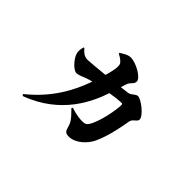

<svg xmlns="http://www.w3.org/2000/svg" viewBox="-118 -890 1236 1236"><g transform="rotate(45 500.0 -272.0)"><path d="M443 -105C496 -53 506 -33 513 -8C522 25 528 37 561 37C622 37 679 -20 702 -69C740 -149 761 -270 766 -303C771 -337 806 -340 806 -364C806 -397 722 -463 692 -463C672 -463 656 -436 634 -433L573 -425L584 -461C595 -495 620 -495 620 -525C620 -555 536 -606 483 -606C456 -606 430 -587 410 -575L411 -569C428 -560 443 -551 456 -537C464 -529 466 -520 466 -503C466 -483 458 -448 447 -411C374 -404 312 -398 298 -398C267 -398 250 -413 228 -438L222 -436C215 -408 213 -391 222 -369C235 -336 279 -287 306 -287C328 -287 351 -300 374 -308C388 -313 403 -318 418 -321C375 -199 304 -65 159 51L166 62C427 -34 512 -240 548 -346C586 -352 622 -357 649 -357C654 -357 657 -355 657 -347C657 -299 632 -166 595 -112C586 -100 578 -95 560 -94C539 -93 503 -95 448 -113Z"/></g></svg>

Font: Noto Serif CJK HK Black
Style: Regular
Weight: 900
Designer: Ryoko NISHIZUKA 西塚涼子 (kana & ideographs); Frank Grießhammer (Latin, Greek & Cyrillic); Wenlong ZHANG 张文龙 (bopomofo); San
Foundry: Adobe
Version: Version 2.001;hotconv 1.1.0;makeotfexe 2.6.0